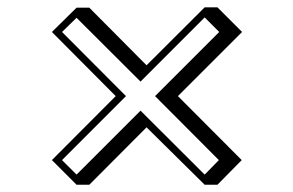

<svg xmlns="http://www.w3.org/2000/svg" viewBox="-20 -612 807 529"><path d="M150.9 -170.9 190.9 -130.9 367.2 -307.1 543.9 -130.9 583 -170.9 407.2 -347.2 584 -523.9 543.9 -564 367.2 -387.2 190.9 -563 150.9 -523.9 327.1 -347.2ZM190.9 -103 123 -170.9 298.8 -347.2 123 -523.9 190.9 -590.8H226.1L383.8 -432.1L543.9 -591.8H579.1L647 -523.9L470.2 -347.2L646 -170.9L579.1 -103H543.9L383.8 -261.2L226.1 -103Z"/></svg>

Font: Jacques Francois Shadow
Style: Regular
Weight: 400
Designer: Alexei Vanyashin, Nikita Kanarev (i@xarsok.ru)
Foundry: Cyreal (www.cyreal.org)
Version: Version 1.003